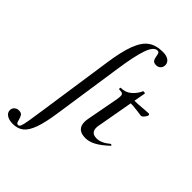

<svg xmlns="http://www.w3.org/2000/svg" viewBox="-390 -837 1223 1223"><g transform="rotate(45 221.0 -225.5)"><path d="M-103 226Q-103 208 -90.5 197Q-78 186 -61 186Q-40 186 -32 197Q-24 208 -19 228Q-16 242 -12 249Q-8 256 1 256Q11 256 17 242Q23 228 30.5 182.5Q38 137 48 68L51 47L119 -418Q136 -539 161.5 -605.5Q187 -672 225.5 -699Q264 -726 324 -726Q358 -726 376.5 -712.5Q395 -699 395 -677Q395 -658 383 -646.5Q371 -635 354 -635Q332 -635 324.5 -646.5Q317 -658 314 -678Q312 -693 308 -700.5Q304 -708 293 -708Q261 -708 238 -643Q215 -578 195 -439L127 21Q113 118 93.5 173Q74 228 45.5 251.5Q17 275 -28 275Q-62 275 -82.5 261.5Q-103 248 -103 226ZM286 -58Q286 -71 289 -87L330 -306Q333 -324 333 -335Q333 -350 325.5 -355Q318 -360 296 -360Q293 -360 293 -366Q293 -374 296 -374Q337 -374 366 -398Q395 -422 412 -459Q412 -461 418 -461Q423 -461 427 -459.5Q431 -458 430 -456L368 -109Q365 -96 365 -84Q365 -37 416 -37Q456 -37 504 -77H505Q509 -77 512 -74Q515 -71 512 -68Q467 -26 431.5 -7Q396 12 363 12Q286 12 286 -58ZM393 -350 395 -377Q445 -377 503 -383L538 -385Q545 -385 545 -376Q545 -368 533.5 -353.5Q522 -339 512 -339Q509 -339 472 -344.5Q435 -350 393 -350Z"/></g></svg>

Font: Cormorant Garamond SemiBold
Style: Italic
Weight: 600
Italic angle: -10°
Designer: Christian Thalmann (Catharsis Fonts)
Foundry: Catharsis Fonts
Version: Version 4.000